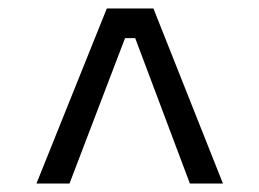

<svg xmlns="http://www.w3.org/2000/svg" viewBox="-20 -742 612 453"><path d="M66 -309 232 -722H342L506 -309H428L299 -652H275L144 -309Z"/></svg>

Font: Cazoo Sans
Style: Regular
Weight: 400
Designer: Jonathan Barnbrook, Julián Moncada
Foundry: Barnbrook Fonts
Version: Version 2.000;Glyphs 3.3 (3337)